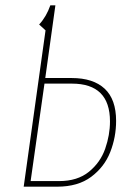

<svg xmlns="http://www.w3.org/2000/svg" viewBox="-20 -701 500 721"><path d="M416 -247Q416 -186 394 -130Q372 -74 322.5 -37Q273 0 195 0H69L151 -587L127 -609Q154 -638 169 -681H188L150 -408H249Q330 -408 373 -368Q416 -328 416 -247ZM393 -245Q393 -387 250 -387H147L95 -21H202Q271 -21 314 -56Q357 -91 375 -142.5Q393 -194 393 -245Z"/></svg>

Font: Fira Sans Extra Condensed Thin
Style: Italic
Weight: 250
Width: 3
Italic angle: -8°
Designer: Carrois Corporate & Edenspiekermann AG
Foundry: Carrois Corporate GbR & Edenspiekermann AG
Version: Version 4.203